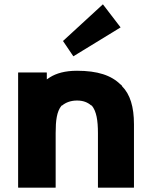

<svg xmlns="http://www.w3.org/2000/svg" viewBox="-20 -863 693 890"><path d="M238 -246C238 -304 243 -346 265 -373L267 -374H268C285 -388 308 -397 337 -397C365 -397 386 -389 403 -374H405L406 -373C427 -347 434 -305 434 -246V6L435 7H600L601 6V-287C601 -368 583 -426 546 -463V-464L544 -467L540 -471H539C496 -514 432 -535 337 -535C281 -535 241 -523 212 -505L197 -495V-526L196 -527H65L64 -526V6L65 7H237L238 6ZM320 -602 539 -736 457 -843 272 -673Z"/></svg>

Font: Hussar Woodtype
Style: SeBd
Weight: 900
Foundry: Cannot Into Space Fonts
Version: Version 1.07